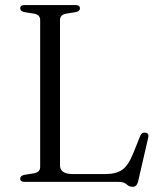

<svg xmlns="http://www.w3.org/2000/svg" viewBox="-20 -720 640 760"><path d="M279.5 -672 242 -666Q217.5 -661.5 217.5 -641V-65.5Q217.5 -31 268.5 -31H396Q441 -31 465 -48.8Q489 -66.5 508.5 -116L535 -182Q541.5 -197 555 -195Q571.5 -193 566.5 -174.5L526.5 -1Q521.5 19.5 505 19.5Q491.5 19.5 481.2 9.8Q471 0 450 0H78.5Q60 0 60 -13Q60 -24.5 77 -28L114.5 -34Q139 -38.5 139 -59V-641Q139 -661.5 114.5 -666L77 -672Q60 -675.5 60 -687Q60 -700 78.5 -700H277.5Q296.5 -700 296.5 -687Q296.5 -675.5 279.5 -672Z"/></svg>

Font: Fraunces 9pt S000 Light
Style: Regular
Weight: 300
Version: Version 1.000; ttfautohint (v1.8.3)